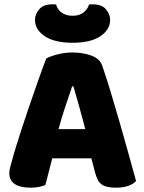

<svg xmlns="http://www.w3.org/2000/svg" viewBox="-20 -859 667 889"><path d="M316 -661Q232 -661 187 -691.5Q142 -722 142 -767Q142 -793 161.5 -816Q181 -839 222 -839Q227 -839 231 -839Q235 -839 240 -838Q245 -816 265 -801Q285 -786 316 -786Q347 -786 366.5 -801Q386 -816 392 -838Q397 -839 401 -839Q405 -839 410 -839Q451 -839 470.5 -816Q490 -793 490 -767Q490 -722 445 -691.5Q400 -661 316 -661ZM194 -588Q211 -598 245.5 -607Q280 -616 315 -616Q365 -616 403.5 -601.5Q442 -587 453 -556Q471 -504 492 -435Q513 -366 534 -292.5Q555 -219 575 -147.5Q595 -76 610 -21Q598 -7 574 1.5Q550 10 517 10Q493 10 476.5 6Q460 2 449.5 -6Q439 -14 432.5 -27Q426 -40 421 -57L403 -126H222Q214 -96 206 -64Q198 -32 190 -2Q176 3 160.5 6.5Q145 10 123 10Q72 10 47.5 -7.5Q23 -25 23 -56Q23 -70 27 -84Q31 -98 36 -117Q43 -144 55.5 -184Q68 -224 83 -270.5Q98 -317 115 -366Q132 -415 147 -458.5Q162 -502 174.5 -536Q187 -570 194 -588ZM314 -459Q300 -417 282.5 -365.5Q265 -314 251 -261H375Q361 -315 346.5 -366.5Q332 -418 320 -459Z"/></svg>

Font: Baloo Paaji
Style: Regular
Weight: 400
Designer: Shuchita Grover and Ek Type
Foundry: Ek Type
Version: Version 1.443;PS 1.000;hotconv 16.6.51;makeotf.lib2.5.65220;